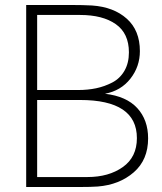

<svg xmlns="http://www.w3.org/2000/svg" viewBox="-20 -750 651 770"><path d="M266 -730Q312 -730 349 -728Q436 -722 488.5 -675Q541 -628 541 -545Q541 -483 503 -434.5Q465 -386 401 -374Q487 -364 530.5 -316.5Q574 -269 574 -195Q574 -109 516.5 -59Q459 -9 372 -2Q345 0 298 0H85V-730ZM129 -40H331Q416 -40 472.5 -80Q529 -120 529 -196Q529 -349 301 -349H129ZM129 -389H294Q332 -389 365.5 -396Q399 -403 430 -419Q461 -435 479 -466Q497 -497 497 -540Q497 -616 444.5 -653Q392 -690 301 -690H129Z"/></svg>

Font: Nacelle UltraLight
Style: Regular
Weight: 200
Designer: Sora Sagano
Foundry: Sora Sagano
Version: Version 1.000;FEAKit 1.0